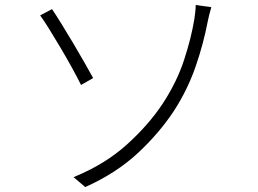

<svg xmlns="http://www.w3.org/2000/svg" viewBox="-20 -738 1040 775"><path d="M276.9 -22.9Q402.8 -74.2 491 -153.6Q579.1 -232.9 636.2 -318.8Q694.3 -407.7 723.1 -496.3Q752 -585 764.2 -659.2Q766.1 -670.4 768.1 -688.5Q770 -706.5 770 -717.8L833 -709Q828.6 -694.8 824.5 -678Q820.3 -661.1 818.8 -652.8Q801.8 -563 769.8 -470Q737.8 -377 683.1 -292Q623.5 -201.2 536.4 -120.1Q449.2 -39.1 324.2 17.1ZM189.9 -701.2Q205.6 -678.2 228.5 -641.1Q251.5 -604 276.1 -562.5Q300.8 -521 322 -483.6Q343.3 -446.3 356 -422.9L307.1 -395Q292.5 -424.8 270.5 -464.6Q248.5 -504.4 224.1 -545.7Q199.7 -586.9 178 -621.8Q156.2 -656.7 142.1 -675.8Z"/></svg>

Font: Source Han Sans CN Light
Style: Regular
Weight: 300
Designer: Ryoko NISHIZUKA  (kana, bopomofo & ideographs); Paul D. Hunt (Latin, Greek & Cyrillic); Sandoll Communications , Soo-you
Foundry: Adobe
Version: Version 2.000;hotconv 1.0.107;makeotfexe 2.5.65593